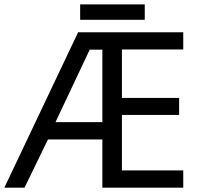

<svg xmlns="http://www.w3.org/2000/svg" viewBox="-21 -862 922 882"><path d="M233.9 -300.8H449.2V-633.8H391.1ZM820.8 0H449.2V-221.2H199.2L91.8 0H-1L337.9 -713.9H820.8V-634.8H539.1V-412.1H801.8V-334H539.1V-79.1H820.8ZM347.2 -841.8H644V-771H347.2Z"/></svg>

Font: NotoSans
Style: Regular
Weight: 400
Designer: Monotype Design team
Foundry: Monotype Imaging Inc.
Version: Version 1.04; ttfautohint (v1.4.1)